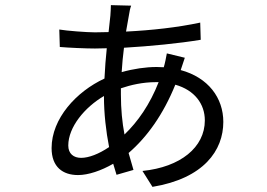

<svg xmlns="http://www.w3.org/2000/svg" viewBox="-20 -683 1040 748"><path d="M598 -363C564 -276 517 -209 465 -159C456 -206 451 -258 451 -315V-339C489 -352 536 -363 588 -363ZM700 -458 630 -475C628 -463 622 -433 618 -421L590 -422C548 -422 500 -415 454 -402C456 -434 459 -467 463 -497C565 -503 678 -514 762 -528L760 -595C671 -576 571 -565 471 -560L482 -622C484 -636 487 -651 491 -661L412 -663C412 -653 411 -636 410 -622L403 -558L350 -557C318 -557 240 -563 211 -568L213 -500C247 -497 314 -494 350 -494L396 -495C392 -458 389 -418 387 -377C277 -326 181 -221 181 -106C181 -32 225 -1 284 -1C324 -1 374 -18 421 -45L434 -2L500 -21L481 -87C553 -149 616 -237 663 -353C738 -332 778 -278 778 -214C778 -109 683 -32 535 -17L574 45C774 12 850 -97 850 -208C850 -302 791 -381 684 -410ZM385 -309V-307C385 -241 393 -171 405 -110C365 -83 326 -68 296 -68C267 -68 246 -84 246 -116C246 -188 310 -265 385 -309Z"/></svg>

Font: Noto Sans HK
Style: Regular
Weight: 400
Designer: Ryoko NISHIZUKA 西塚涼子 (kana, bopomofo & ideographs); Paul D. Hunt (Latin, Greek & Cyrillic); Sandoll Communications 산돌커뮤니
Foundry: Adobe
Version: Version 2.004;hotconv 1.0.118;makeotfexe 2.5.65603